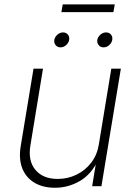

<svg xmlns="http://www.w3.org/2000/svg" viewBox="-20 -865 627 892"><path d="M235.4 7.3Q179.7 7.3 140.4 -15.9Q101.1 -39.1 83.7 -82.5Q66.4 -126 76.2 -186L135.7 -545.9H179.7L121.1 -188.5Q109.4 -118.2 144.5 -75.9Q179.7 -33.7 248 -33.7Q294.9 -33.7 335.4 -53.5Q376 -73.2 403.6 -109.1Q431.2 -145 439 -192.9L497.1 -545.9H541.5L451.2 0H408.2L428.2 -122.1H436Q404.8 -55.2 350.8 -23.9Q296.9 7.3 235.4 7.3ZM461.4 -645Q446.8 -645 438.5 -655.3Q430.2 -665.5 432.1 -679.7Q434.6 -693.8 446.5 -704.1Q458.5 -714.4 473.1 -714.4Q487.3 -714.4 495.6 -704.3Q503.9 -694.3 501.5 -679.7Q499 -665.5 487.3 -655.3Q475.6 -645 461.4 -645ZM261.2 -645Q247.1 -645 238.5 -655.3Q230 -665.5 232.4 -679.7Q234.9 -693.8 246.8 -704.1Q258.8 -714.4 272.9 -714.4Q287.1 -714.4 295.4 -704.3Q303.7 -694.3 301.3 -679.7Q298.8 -665.5 287.1 -655.3Q275.4 -645 261.2 -645ZM513.2 -844.7 506.8 -808.6H265.1L271.5 -844.7Z"/></svg>

Font: Inter ExtraLight
Style: Italic
Weight: 250
Italic angle: -9.3988°
Designer: Rasmus Andersson
Foundry: rsms
Version: Version 4.001;git-66647c0bb